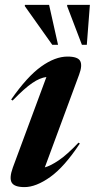

<svg xmlns="http://www.w3.org/2000/svg" viewBox="-20 -752 387 784"><path d="M32.5 -68 169.5 -437.5Q143.5 -434.5 112 -413.2Q80.5 -392 31.5 -341.5L25.5 -345.5Q91 -439.5 148 -480.2Q205 -521 255.5 -521Q298 -521 307.5 -502.8Q317 -484.5 303 -447L163 -68.5Q187 -75 220.5 -97.8Q254 -120.5 300.5 -169.5L306 -166Q243 -70.5 185 -29.2Q127 12 80 12Q38.5 12 27.8 -6.5Q17 -25 32.5 -68ZM217 -569H193.5L81 -727.5L82 -732H180.5ZM334.5 -569H314.5L254 -727.5L254.5 -732H347Z"/></svg>

Font: Newsreader Display SemiBold
Style: Italic
Weight: 600
Italic angle: -17°
Designer: Hugues Gentile
Foundry: Production Type
Version: Version 1.001